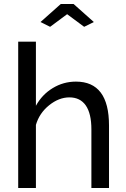

<svg xmlns="http://www.w3.org/2000/svg" viewBox="-20 -938 630 958"><path d="M182.1 -828.1 283.2 -918H347.2L448.2 -828.1L399.9 -804.2L314.9 -867.2L230 -804.2ZM523.9 0H436V-292Q436 -371.6 408 -411.9Q379.9 -452.1 326.2 -452.1Q273.9 -452.1 225.1 -412.8Q176.3 -373.5 159.2 -314.9V0H70.8V-730H159.2V-410.2Q189.9 -466.3 243.2 -498.5Q296.4 -530.8 358.9 -530.8Q523.9 -530.8 523.9 -312Z"/></svg>

Font: Rawline Medium
Style: Regular
Weight: 500
Designer: Matt McInerney, Pablo Impallari, Rodrigo Fuenzalida
Foundry: Matt McInerney, Pablo Impallari, Rodrigo Fuenzalida
Version: Version 4.020;PS 004.020;hotconv 1.0.88;makeotf.lib2.5.64775